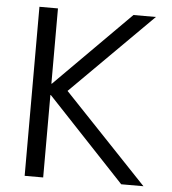

<svg xmlns="http://www.w3.org/2000/svg" viewBox="-52 -778 738 826"><g transform="rotate(5 316.5 -365.0)"><path d="M167 -356H165V0H85V-730H165V-405H167L491 -730H588L237 -380L598 0H502Z"/></g></svg>

Font: M PLUS 1p
Style: Regular
Weight: 400
Version: Version 1.062